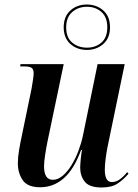

<svg xmlns="http://www.w3.org/2000/svg" viewBox="-20 -820 610 850"><path d="M430 10Q375 10 355 -16Q335 -42 335 -77Q335 -91 337.5 -116Q340 -141 343 -156H339Q308 -71 262.5 -31Q217 9 158 9Q102 9 80.5 -22.5Q59 -54 59 -98Q59 -123 64.5 -156Q70 -189 76 -216L120 -429Q124 -452 126.5 -469.5Q129 -487 129 -496Q129 -513 120 -519.5Q111 -526 86 -526H69L71 -536H262L191 -197Q185 -168 180 -135.5Q175 -103 175 -84Q175 -24 214 -24Q236 -24 257 -41.5Q278 -59 296 -88Q314 -117 327 -151.5Q340 -186 347 -219L412 -536H532L456 -169Q451 -144 447.5 -116Q444 -88 444 -69Q444 -14 475 -14Q494 -14 511 -26.5Q528 -39 543 -58L549 -51Q528 -26 501.5 -8Q475 10 430 10ZM365 -599Q321 -599 291.5 -625.5Q262 -652 262 -699Q262 -747 291.5 -773.5Q321 -800 364 -800Q407 -800 437 -774Q467 -748 467 -699Q467 -651 437 -625Q407 -599 365 -599ZM365 -609Q403 -609 429 -631.5Q455 -654 455 -699Q455 -744 429 -767Q403 -790 365 -790Q326 -790 299.5 -766.5Q273 -743 273 -699Q273 -653 300 -631Q327 -609 365 -609Z"/></svg>

Font: Noto Serif Display Condensed SemiBold
Style: Italic
Weight: 600
Width: 3
Italic angle: -12°
Designer: Monotype Design Team
Foundry: Monotype Imaging Inc.
Version: Version 2.009